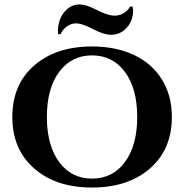

<svg xmlns="http://www.w3.org/2000/svg" viewBox="-20 -819 817 852"><path d="M568.4 -789.6H556.6Q549.8 -773.4 528.1 -760.3Q506.3 -747.1 480 -750Q452.1 -752.9 406.7 -776.1Q361.3 -799.3 334 -799.3Q300.3 -799.3 276.4 -777.1Q252.4 -754.9 243.7 -725.3Q234.9 -695.8 237.8 -667.5H249Q257.3 -688 278.8 -702.9Q300.3 -717.8 326.2 -714.8Q350.1 -711.9 396.2 -688.2Q442.4 -664.6 471.7 -664.6Q506.8 -664.6 531.7 -685.8Q556.6 -707 565.4 -735.6Q574.2 -764.2 568.4 -789.6ZM388.2 -612.8Q494.1 -612.8 574.2 -575.2Q654.3 -537.6 698.5 -466.3Q742.7 -395 742.7 -299.8Q742.7 -156.2 645.5 -71.5Q548.3 13.2 388.2 13.2Q228.5 13.2 131.6 -71.5Q34.7 -156.2 34.7 -299.8Q34.7 -443.8 131.6 -528.3Q228.5 -612.8 388.2 -612.8ZM388.2 -26.4Q480 -26.4 534.4 -100.1Q588.9 -173.8 588.9 -299.8Q588.9 -426.3 534.4 -499.8Q480 -573.2 388.2 -573.2Q296.9 -573.2 242.4 -499.8Q188 -426.3 188 -299.8Q188 -173.8 242.4 -100.1Q296.9 -26.4 388.2 -26.4Z"/></svg>

Font: Cinzel Bold
Style: Regular
Weight: 700
Designer: Natanael Gama
Version: Version 1.001;PS 001.001;hotconv 1.0.56;makeotf.lib2.0.21325